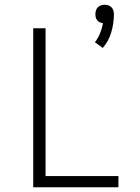

<svg xmlns="http://www.w3.org/2000/svg" viewBox="-20 -789 590 809"><path d="M413 -587 380 -611Q393 -628 401.5 -648.5Q410 -669 414 -691Q407 -692 400.5 -695Q394 -698 389.5 -703.5Q385 -709 383.5 -716Q382 -723 382 -730Q382 -738 384.5 -745.5Q387 -753 392.5 -758.5Q398 -764 405.5 -766.5Q413 -769 421 -769Q429 -769 436.5 -766.5Q444 -764 449.5 -758.5Q455 -753 457.5 -745.5Q460 -738 460 -730Q460 -691 449 -653.5Q438 -616 413 -587ZM120 0V-670H172V-47H479V0Z"/></svg>

Font: Lode Dark Term
Style: Regular
Weight: 400
Monospace: yes
Designer: Belleve Invis
Foundry: Belleve Invis
Version: Version 29.2.0